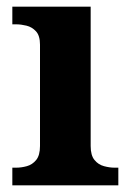

<svg xmlns="http://www.w3.org/2000/svg" viewBox="-20 -556 392 576"><path d="M17 0V-53H29Q44 -53 60.5 -57.5Q77 -62 88.5 -76Q100 -90 100 -118V-422Q100 -449 88 -462Q76 -475 59.5 -479Q43 -483 29 -483H17V-536H252V-118Q252 -90 263.5 -76Q275 -62 292 -57.5Q309 -53 323 -53H335V0Z"/></svg>

Font: Noto Naskh Arabic
Style: Bold
Weight: 700
Designer: Monotype Design Team, David Williams, Mohamad Dakak and Nizar Qandah
Foundry: Monotype Imaging Inc.
Version: Version 2.016